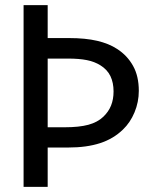

<svg xmlns="http://www.w3.org/2000/svg" viewBox="-20 -729 592 749"><path d="M521.5 -374.5Q521.5 -331 504.8 -290.8Q488 -250.5 459.5 -223.5Q422.5 -187.5 370.2 -170.5Q318 -153.5 246 -153.5H166V0H72V-709H166V-580.5H249.5Q313 -580.5 359 -569.8Q405 -559 437 -538Q476.5 -512.5 499 -472.2Q521.5 -432 521.5 -374.5ZM423 -372.5Q423 -406.5 410.8 -432Q398.5 -457.5 372 -474Q349 -488.5 318.8 -494.5Q288.5 -500.5 245 -500.5H166V-232.5H231.5Q288.5 -232.5 324.5 -242.2Q360.5 -252 383 -273.5Q403.5 -293 413.2 -317.2Q423 -341.5 423 -372.5Z"/></svg>

Font: Myanmar Ethnic
Style: Regular
Weight: 400
Designer: Khon Soe Zaw Thu
Foundry: PaOh Unicode khonsoezawthu@gmail.com and @hotmail.com
Version: Version 1.01 September 27, 2016